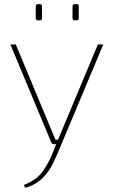

<svg xmlns="http://www.w3.org/2000/svg" viewBox="-20 -694 546 924"><path d="M477 -480 256 47Q243 77 229.5 102.5Q216 128 198 149Q180 170 156.5 185.5Q133 201 101 210L95 196Q155 173 185 131.5Q215 90 235 38L254 -9Q261 -25 268 -42.5Q275 -60 282 -76L451 -480ZM56 -480 225 -74Q230 -61 236 -48Q242 -35 247 -22H266L256 0H240Q236 0 232.5 -2Q229 -4 227 -8L30 -480ZM349 -674Q359 -674 359 -663V-607Q359 -596 349 -596H339Q329 -596 329 -607V-663Q329 -674 339 -674ZM172 -674Q182 -674 182 -663V-607Q182 -596 172 -596H162Q152 -596 152 -607V-663Q152 -674 162 -674Z"/></svg>

Font: Exo 2 Thin
Style: Regular
Weight: 250
Designer: Natanael Gama
Foundry: Natanael Gama
Version: Version 2.010